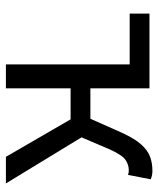

<svg xmlns="http://www.w3.org/2000/svg" viewBox="37 -573 536 650"><g transform="rotate(90 305.0 -248.0)"><path d="M279 -486 198 -419H26V-486ZM198 0V-486H279V-286H382L430 -394Q450 -437 469.5 -458.5Q489 -480 510.5 -488Q532 -496 558 -496Q575 -496 587 -490L572 -413Q568 -415 564.5 -415.5Q561 -416 556 -416Q538 -416 521.5 -405Q505 -394 486 -352L445 -256L601 0H511L384 -219H279V0Z"/></g></svg>

Font: Source Sans 3
Style: Regular
Weight: 400
Designer: Paul D. Hunt
Foundry: Adobe
Version: Version 3.046;hotconv 1.0.118;makeotfexe 2.5.65603